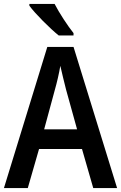

<svg xmlns="http://www.w3.org/2000/svg" viewBox="-20 -954 615 974"><path d="M257 -934H129V-925C157 -886 235 -808 278 -774H353V-786C324 -822 280 -889 257 -934ZM453 0H574L353 -716H220L0 0H121L178 -198H396ZM371 -298H204L259 -501C268 -532 280 -583 286 -620C293 -587 307 -533 315 -500Z"/></svg>

Font: Noto Sans UI SemiCondensed Medium
Style: Regular
Weight: 500
Width: 4
Designer: Monotype Design Team
Foundry: Monotype Imaging Inc.
Version: Version 1.901